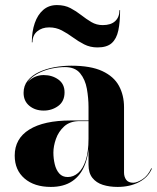

<svg xmlns="http://www.w3.org/2000/svg" viewBox="-20 -727 620 757"><path d="M443.5 10Q411.5 10 385.5 1.8Q359.5 -6.5 344.2 -25.8Q329 -45 329 -77.5V-304.5Q329 -340.5 322.5 -377Q316 -413.5 296 -438Q276 -462.5 236 -462.5Q212 -462.5 184.2 -456.8Q156.5 -451 131.8 -438.5Q107 -426 91.5 -407Q76 -388 76 -361H74Q74 -392.5 97.8 -411.8Q121.5 -431 152.5 -431Q185.5 -431 210 -413.5Q234.5 -396 234.5 -363Q234.5 -327.5 209.5 -309.2Q184.5 -291 152.5 -291Q118.5 -291 95.8 -309.8Q73 -328.5 73 -361Q73 -389 89.2 -409.2Q105.5 -429.5 132.8 -442.5Q160 -455.5 193.5 -461.8Q227 -468 261 -468Q337.5 -468 383.2 -446.8Q429 -425.5 449 -388.5Q469 -351.5 469 -304.5V-46.5Q469 -30 477.5 -18.2Q486 -6.5 505.5 -6.5Q520 -6.5 541.5 -20.2Q563 -34 576.5 -63.5L579 -62.5Q564 -27.5 527.8 -8.8Q491.5 10 443.5 10ZM180.5 10Q115.5 10 76.8 -23.2Q38 -56.5 38 -113.5Q38 -180.5 95.5 -216.2Q153 -252 259.5 -252H375.5V-249.5H294Q256 -249.5 233.2 -228.8Q210.5 -208 200.5 -179.2Q190.5 -150.5 190.5 -125.5Q190.5 -102 195.8 -79.8Q201 -57.5 213.5 -43.2Q226 -29 247 -29Q269.5 -29 288.2 -45.2Q307 -61.5 318 -95Q329 -128.5 329 -180.5H331.5Q331.5 -121 315 -78.2Q298.5 -35.5 265 -12.8Q231.5 10 180.5 10ZM364.5 -540Q335.5 -540 312 -552Q288.5 -564 267.5 -579.5Q246.5 -595 223.8 -607Q201 -619 174 -619Q145.5 -619 126.8 -603.5Q108 -588 108 -560H105.5Q105.5 -602.5 117 -635.8Q128.5 -669 150.5 -688Q172.5 -707 204.5 -707Q235 -707 257.8 -695Q280.5 -683 300.2 -667.5Q320 -652 340.2 -640Q360.5 -628 385 -628Q417.5 -628 434.2 -643.8Q451 -659.5 451 -687H453.5Q453.5 -639.5 446.5 -606.8Q439.5 -574 420.5 -557Q401.5 -540 364.5 -540Z"/></svg>

Font: Bodoni Moda 72pt
Style: Bold
Weight: 700
Designer: Owen Earl
Foundry: indestructible type
Version: Version 2.004